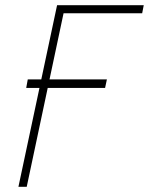

<svg xmlns="http://www.w3.org/2000/svg" viewBox="-20 -720 574 740"><path d="M87 -414 81 -381H385L392 -414ZM51 0H83L225 -669H528L534 -700H200Z"/></svg>

Font: Advent Pro ExtraLight
Style: Italic
Weight: 250
Italic angle: -12°
Version: Version 3.000